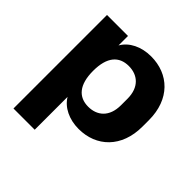

<svg xmlns="http://www.w3.org/2000/svg" viewBox="-189 -708 1049 1049"><g transform="rotate(45 335.5 -183.5)"><path d="M229 183.6V-70.3C259.3 -19.5 321.8 11.2 395.5 11.2C532.2 11.2 633.3 -83.5 633.3 -244.6V-294.4C633.3 -456.1 532.2 -549.8 395.5 -549.8C320.3 -549.8 257.3 -518.6 227.1 -465.8V-539.1H64.9V183.6ZM346.7 -111.8C272.5 -111.8 227.1 -161.6 227.1 -269.5C227.1 -377.9 272.5 -426.3 346.7 -426.3C414.6 -426.3 467.8 -384.3 467.8 -294.4V-244.6C467.8 -153.3 414.6 -111.8 346.7 -111.8Z"/></g></svg>

Font: Winston ExtraBold
Style: Regular
Weight: 800
Designer: Vernon Adams, Kim Jin-seong, David Berlow, Cristiano Sobral
Foundry: The Winston Project Authors
Version: Version 3.004